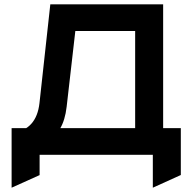

<svg xmlns="http://www.w3.org/2000/svg" viewBox="-20 -720 895 893"><path d="M608.6 0V-575.8H241.8L261.4 -700H738.8V0ZM107.6 -22 47 -107.6Q94.4 -109.4 125.6 -144.2Q156.8 -179.1 163.6 -240.6L214 -700H344.6L290 -223.6Q282.8 -160.7 259 -121.1Q235.2 -81.5 205.1 -59.9Q175.1 -38.3 148.2 -30.1Q121.3 -22 107.6 -22ZM34 153V-124.2H821V94L690.8 153V0H164.2V94.4Z"/></svg>

Font: Overpass
Style: Regular
Weight: 400
Designer: Delve Withrington, Dave Bailey, Thomas Jockin
Foundry: Delve Fonts LLC
Version: Version 4.000